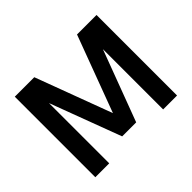

<svg xmlns="http://www.w3.org/2000/svg" viewBox="-146 -949 1191 1191"><g transform="rotate(-45 449.5 -353.0)"><path d="M807.5 0H685.5V-528.5L510.5 -61.5H387.5L212.5 -528.5V0H90.5V-706.5H261.5L449 -204L636.5 -706.5H807.5Z"/></g></svg>

Font: Acari Sans
Style: Bold
Weight: 700
Designer: Alfredo Marco Pradil and Stefan Peev (font) & Cristiano Sobral (main changes)
Foundry: Alfredo Marco Pradil and Stefan Peev (font) & Cristiano Sobral (main changes)
Version: Version 1.063; ttfautohint (v1.8.3)